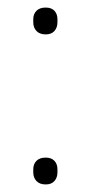

<svg xmlns="http://www.w3.org/2000/svg" viewBox="-20 -477 241 508"><path d="M101 -386Q85 -386 76.5 -395Q68 -404 68 -418V-426Q68 -440 76.5 -448.5Q85 -457 101 -457Q116 -457 124 -448.5Q132 -440 132 -426V-418Q132 -404 124 -395Q116 -386 101 -386ZM101 11Q85 11 76.5 2Q68 -7 68 -21V-29Q68 -43 76.5 -51.5Q85 -60 101 -60Q116 -60 124 -51.5Q132 -43 132 -29V-21Q132 -7 124 2Q116 11 101 11Z"/></svg>

Font: Sofia Sans Semi Condensed ExtraLight
Style: Regular
Weight: 250
Version: Version 4.100